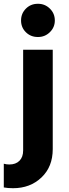

<svg xmlns="http://www.w3.org/2000/svg" viewBox="-57 -777 362 1012"><path d="M144 -757Q180 -757 206 -731.5Q232 -706 232 -669Q232 -633 206 -607.5Q180 -582 144 -582H142Q105 -582 79.5 -607Q54 -632 54 -669Q54 -706 79.5 -731.5Q105 -757 142 -757ZM65 16V-515H221V9Q221 102 161.5 158.5Q102 215 12 215Q-16 215 -37 211V86Q-22 90 -8 90Q26 90 45.5 70.5Q65 51 65 16Z"/></svg>

Font: Freely
Style: Bold
Weight: 700
Designer: Kris Sowersby
Foundry: Klim Type Foundry
Version: Version 1.006;hotconv 1.0.113;makeotfexe 2.5.65598;200799169